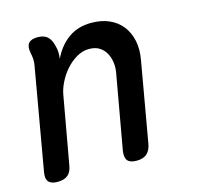

<svg xmlns="http://www.w3.org/2000/svg" viewBox="-88 -652 776 755"><g transform="rotate(-15 300.0 -275.0)"><path d="M127 -560Q153 -560 167 -547.5Q181 -535 187 -509Q191 -496 191.5 -482Q192 -468 190 -455Q213 -504 252 -532Q291 -560 345 -560Q387 -560 418.5 -546Q450 -532 470 -506.5Q490 -481 497.5 -445.5Q505 -410 497 -367L440 -42Q435 -15 420 -2.5Q405 10 379 10Q352 10 342 -2.5Q332 -15 336 -42L389 -340Q394 -364 391 -386Q388 -408 378.5 -425Q369 -442 352.5 -452.5Q336 -463 310 -463Q284 -463 259.5 -448.5Q235 -434 216 -412.5Q197 -391 184 -365Q171 -339 167 -316L118 -42Q114 -15 99 -2.5Q84 10 57 10Q31 10 20.5 -2.5Q10 -15 15 -42L87 -454Q90 -468 89 -481.5Q88 -495 85 -509Q80 -535 90.5 -547.5Q101 -560 127 -560Z"/></g></svg>

Font: Maple Mono NL Medium
Style: Italic
Weight: 500
Italic angle: -10°
Monospace: yes
Designer: subframe7536
Version: Version 7.000